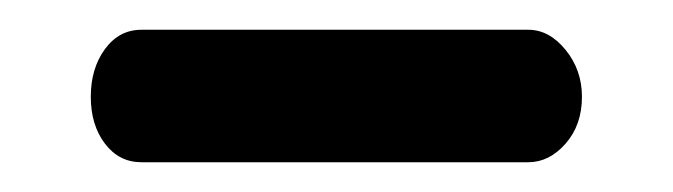

<svg xmlns="http://www.w3.org/2000/svg" viewBox="-20 -305 452 129"><path d="M75 -285H335Q349 -285 360 -271.5Q371 -258 371 -240Q371 -221 360 -208.5Q349 -196 335 -196H75Q60 -196 50.5 -208.5Q41 -221 41 -240Q41 -259 50.5 -272Q60 -285 75 -285Z"/></svg>

Font: Dosis
Style: SemiBold
Weight: 600
Designer: Edgar Tolentino, Pablo Impallari, Igino Marini
Foundry: Edgar Tolentino, Pablo Impallari, Igino Marini
Version: Version 1.007